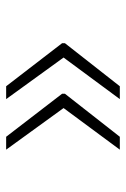

<svg xmlns="http://www.w3.org/2000/svg" viewBox="90 -590 419 640"><g transform="rotate(-90 300.0 -270.5)"><path d="M163.6 -460H120.6L259.3 -268.6L120.6 -81.1H163.6L307.1 -264.2V-273.4ZM332 -460H289.1L427.7 -268.6L289.1 -81.1H332L475.6 -264.2V-273.4Z"/></g></svg>

Font: Roboto Mono ExtraLight
Style: Regular
Weight: 250
Monospace: yes
Designer: Google
Version: Version 3.000